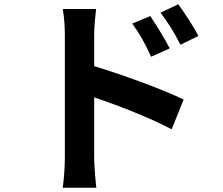

<svg xmlns="http://www.w3.org/2000/svg" viewBox="-20 -819 1040 897"><path d="M907 -651C884 -696 842 -759 813 -799L730 -760C767 -710 791 -673 823 -610ZM773 -593C750 -638 710 -702 682 -744L598 -709C635 -657 657 -617 686 -554ZM420 -656C420 -698 425 -742 429 -777H273C280 -741 283 -692 283 -656V-81C283 -42 279 19 273 58H430C425 17 420 -53 420 -81V-364C528 -328 678 -270 782 -215L838 -354C746 -399 553 -470 420 -510Z"/></svg>

Font: Noto Sans T Chinese Bold
Style: Bold
Weight: 700
Designer: Ryoko NISHIZUKA (kana & ideographs); Paul D. Hunt (Latin, Greek & Cyrillic); Wenlong ZHANG (bopomofo); Sandoll Communica
Foundry: Adobe Systems Incorporated
Version: Version 1.000;PS 1;hotconv 1.0.78;makeotf.lib2.5.61930